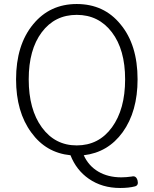

<svg xmlns="http://www.w3.org/2000/svg" viewBox="-20 -762 766 956"><path d="M578 174Q488 174 422 128Q360 85 331 11Q209 -1 136 -102Q60 -205 60 -367Q60 -538 145 -641Q228 -742 362 -742Q498 -742 580 -641Q665 -539 665 -367Q665 -207 591 -104Q518 -3 397 11Q421 64 469.5 92.5Q518 121 584 121Q608 121 636 117Q658 111 665 137Q671 161 652 166Q622 174 578 174ZM362 -38Q472 -38 537.5 -128Q603 -218 603 -367Q603 -515 537 -601.5Q471 -688 362 -688Q253 -688 188 -601.5Q123 -515 123 -367Q123 -217 188.5 -127.5Q254 -38 362 -38Z"/></svg>

Font: GenSenRounded TW L
Style: Regular
Weight: 300
Version: Version 1.501;PS 1;hotconv 16.6.51;makeotf.lib2.5.65220